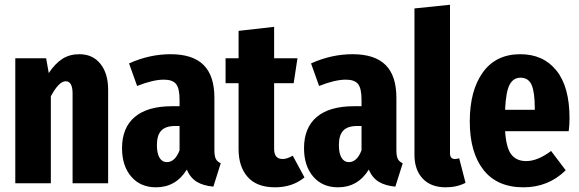

<svg xmlns="http://www.w3.org/2000/svg" viewBox="-20 -778 2458 815"><path d="M316.9 -547.9Q373.5 -547.9 406.2 -507.1Q439 -466.3 439 -397V0H288.1V-380.9Q288.1 -433.1 258.8 -433.1Q230 -433.1 195.8 -369.1V0H44.9V-530.8H175.8L187 -467.8Q213.9 -508.3 244.6 -528.1Q275.4 -547.9 316.9 -547.9Z M890.1 -141.1Q890.1 -115.7 896 -103.8Q901.9 -91.8 917 -85L885.7 14.2Q842.8 10.3 815.4 -6.3Q788.1 -22.9 772.9 -58.1Q726.6 17.1 642.1 17.1Q576.2 17.1 537.1 -28.3Q498 -73.7 498 -148.9Q498 -235.8 552 -281.5Q606 -327.1 710 -327.1H742.2V-355Q742.2 -402.8 727.3 -421.4Q712.4 -439.9 675.8 -439.9Q629.4 -439.9 562 -413.1L527.8 -508.8Q614.3 -547.9 704.1 -547.9Q798.3 -547.9 844.2 -502.2Q890.1 -456.5 890.1 -362.8ZM688 -89.8Q723.1 -89.8 742.2 -140.1V-243.2H724.1Q683.1 -243.2 664.6 -223.6Q646 -204.1 646 -162.1Q646 -127 657.2 -108.4Q668.5 -89.8 688 -89.8Z M1222.7 -117.2 1272.5 -24.9Q1221.2 17.1 1147.5 17.1Q1070.3 17.1 1031.5 -26.6Q992.7 -70.3 992.7 -145V-424.8H937.5V-530.8H992.7V-647L1143.6 -664.1V-530.8H1242.7L1226.6 -424.8H1143.6V-146Q1143.6 -103 1179.7 -103Q1198.2 -103 1222.7 -117.2Z M1662.6 -141.1Q1662.6 -115.7 1668.5 -103.8Q1674.3 -91.8 1689.5 -85L1658.2 14.2Q1615.2 10.3 1587.9 -6.3Q1560.5 -22.9 1545.4 -58.1Q1499 17.1 1414.6 17.1Q1348.6 17.1 1309.6 -28.3Q1270.5 -73.7 1270.5 -148.9Q1270.5 -235.8 1324.5 -281.5Q1378.4 -327.1 1482.4 -327.1H1514.6V-355Q1514.6 -402.8 1499.8 -421.4Q1484.9 -439.9 1448.2 -439.9Q1401.9 -439.9 1334.5 -413.1L1300.3 -508.8Q1386.7 -547.9 1476.6 -547.9Q1570.8 -547.9 1616.7 -502.2Q1662.6 -456.5 1662.6 -362.8ZM1460.4 -89.8Q1495.6 -89.8 1514.6 -140.1V-243.2H1496.6Q1455.6 -243.2 1437 -223.6Q1418.5 -204.1 1418.5 -162.1Q1418.5 -127 1429.7 -108.4Q1440.9 -89.8 1460.4 -89.8Z M1872.1 17.1Q1809.1 17.1 1774.2 -20Q1739.3 -57.1 1739.3 -121.1V-742.2L1890.1 -757.8V-127.9Q1890.1 -103 1911.1 -103Q1917.5 -103 1929.2 -106L1956.1 -2Q1918.9 17.1 1872.1 17.1Z M2397.5 -275.9Q2397.5 -247.6 2394 -221.2H2124Q2128.9 -148.9 2150.9 -121.6Q2172.9 -94.2 2213.4 -94.2Q2262.2 -94.2 2319.3 -137.2L2381.3 -55.2Q2307.6 17.1 2202.1 17.1Q2090.3 17.1 2032.2 -56.9Q1974.1 -130.9 1974.1 -262.2Q1974.1 -393.6 2029.5 -470.7Q2085 -547.9 2188.5 -547.9Q2286.1 -547.9 2341.8 -478.8Q2397.5 -409.7 2397.5 -275.9ZM2250 -312V-318.8Q2250 -386.7 2236.6 -417.5Q2223.1 -448.2 2189.5 -448.2Q2159.2 -448.2 2143.3 -418.7Q2127.4 -389.2 2124 -312Z"/></svg>

Font: Fira Sans Compressed
Style: Bold
Weight: 700
Width: 1
Designer: Carrois Corporate & Edenspiekermann AG
Foundry: Carrois Corporate GbR & Edenspiekermann AG
Version: Version 4.203;PS 004.203;hotconv 1.0.88;makeotf.lib2.5.64775